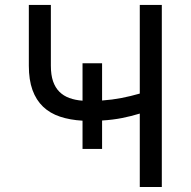

<svg xmlns="http://www.w3.org/2000/svg" viewBox="-20 -747 762 767"><path d="M387.8 -345.5Q428.3 -348.4 465.6 -355.6Q502.8 -362.9 538.4 -373.2V-727.3H626.4V0H538.4V-293.3Q521 -288 503.6 -283.6Q486.2 -279.1 468 -275.6Q449.9 -272 430 -269.5Q410.2 -267 387.8 -265.6V-152H309.7V-264.9Q259.2 -267.8 219.5 -281.1Q179.7 -294.4 152 -320.8Q124.3 -347.3 109.7 -387.6Q95.2 -427.9 95.2 -484.4V-727.3H183.2V-484.4Q183.2 -447.8 191.9 -422.4Q200.6 -397 217.2 -380.5Q233.7 -364 257.1 -355.5Q280.5 -346.9 309.7 -344.8V-494.3H387.8Z"/></svg>

Font: Interop
Style: Regular
Weight: 400
Designer: Rasmus Andersson, Google, Jang Haemin
Foundry: jhaemin
Version: Version 1.008